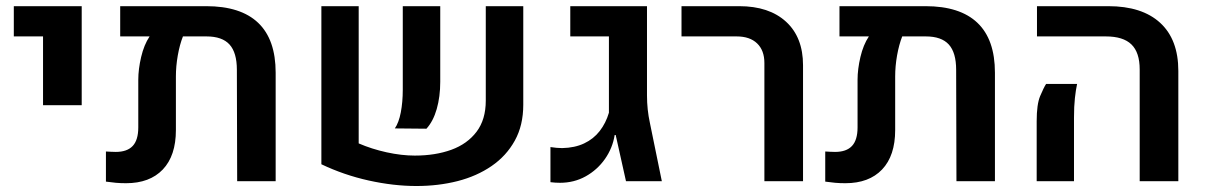

<svg xmlns="http://www.w3.org/2000/svg" viewBox="-20 -602 4004 638"><path d="M123 -252.4V-481H25.9V-581.5H251.5V-252.4Z M665 -581.5Q779.8 -581.5 837.9 -526.1Q896 -470.7 896 -360.4V0H768.1L767.1 -370.1Q767.1 -427.2 742.7 -454.1Q718.3 -481 666 -481H587.9Q577.1 -453.6 570.8 -418Q564.5 -382.3 564.5 -348.1V-169.9Q564.5 -84.5 521 -38.8Q477.5 6.8 398.9 6.8Q380.9 6.8 365 5.4Q349.1 3.9 332 1.5V-98.6Q340.3 -98.1 348.4 -97.7Q356.4 -97.2 364.7 -97.2Q402.3 -97.2 420.9 -116.9Q439.5 -136.7 439.5 -178.7V-336.9Q439.5 -372.1 449 -412.6Q458.5 -453.1 477.1 -481H379.4V-581.5Z M1171.9 -581.5V-125.5Q1214.8 -106.9 1264.6 -95.9Q1314.5 -85 1358.4 -85Q1426.3 -85 1479.5 -104.2Q1532.7 -123.5 1563.5 -164.1Q1594.2 -204.6 1594.2 -267.6V-581.5H1718.8V-253.9Q1718.8 -185.5 1690.7 -134.8Q1662.6 -84 1613.5 -50.3Q1564.5 -16.6 1500.5 -0.2Q1436.5 16.1 1363.8 16.1Q1287.6 16.1 1205.1 -2.2Q1122.6 -20.5 1047.9 -56.2V-581.5ZM1292 -175.3Q1305.2 -194.3 1311.8 -228.5Q1318.4 -262.7 1318.4 -304.2V-581.5H1442.9V-330.1Q1442.9 -280.8 1431.2 -239.7Q1419.4 -198.7 1397 -174.3Z M1840.8 5.4Q1833.5 5.4 1825.2 4.9Q1816.9 4.4 1809.1 3.4V-113.3Q1819.3 -111.8 1829.3 -110.8Q1839.4 -109.9 1848.1 -109.9Q1890.1 -110.8 1921.1 -125.5Q1952.1 -140.1 1972.7 -166.5Q1993.2 -192.9 2003.4 -227.5V-481H1875V-581.5H2129.9V-284.7Q2129.9 -237.8 2139.6 -193.4L2179.2 0H2060.1L2025.9 -153.3H2022.5Q2015.6 -109.9 1990.2 -73.7Q1964.8 -37.6 1926.3 -16.1Q1887.7 5.4 1840.8 5.4Z M2520 0V-392.6Q2520 -434.6 2495.8 -457.8Q2471.7 -481 2427.7 -481H2244.6V-581.5H2436Q2535.6 -581.5 2592 -529.8Q2648.4 -478 2648.4 -385.3V0Z M3055.2 -581.5Q3169.9 -581.5 3228 -526.1Q3286.1 -470.7 3286.1 -360.4V0H3158.2L3157.2 -370.1Q3157.2 -427.2 3132.8 -454.1Q3108.4 -481 3056.2 -481H2978Q2967.3 -453.6 2960.9 -418Q2954.6 -382.3 2954.6 -348.1V-169.9Q2954.6 -84.5 2911.1 -38.8Q2867.7 6.8 2789.1 6.8Q2771 6.8 2755.1 5.4Q2739.3 3.9 2722.2 1.5V-98.6Q2730.5 -98.1 2738.5 -97.7Q2746.6 -97.2 2754.9 -97.2Q2792.5 -97.2 2811 -116.9Q2829.6 -136.7 2829.6 -178.7V-336.9Q2829.6 -372.1 2839.1 -412.6Q2848.6 -453.1 2867.2 -481H2769.5V-581.5Z M3767.1 0V-371.1Q3767.1 -427.7 3739.7 -454.3Q3712.4 -481 3654.3 -481H3425.8V-581.5H3662.6Q3774.9 -581.5 3835.2 -526.1Q3895.5 -470.7 3895.5 -366.2V0ZM3424.8 0V-199.2Q3424.8 -255.4 3436.3 -282.7Q3447.8 -310.1 3456.1 -323.2H3559.1Q3554.7 -302.7 3551.8 -275.9Q3548.8 -249 3548.8 -210.9V0Z"/></svg>

Font: Heebo SemiBold
Style: Regular
Weight: 600
Designer: Oded Ezer
Foundry: Ezer Type House
Version: Version 3.100